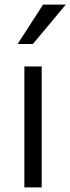

<svg xmlns="http://www.w3.org/2000/svg" viewBox="-20 -814 306 834"><path d="M56.6 0ZM85.9 0V-525.4H161.1V0ZM56.6 -623 167 -793.9H265.6L123 -623Z"/></svg>

Font: Batunionen A1
Style: Regular
Weight: 400
Designer: HanYang I&C Co.,Ltd.
Foundry: HanYang I&C Co.,Ltd.
Version: Version 2.50; ttfautohint (v1.6)